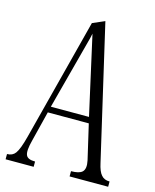

<svg xmlns="http://www.w3.org/2000/svg" viewBox="-112 -820 725 897"><g transform="rotate(15 250.0 -371.0)"><path d="M285.2 -743.2 226.6 -717.8 74.2 -127.9Q57.6 -63.5 42 -43Q28.3 -24.4 2 -24.4V1H137.7V-24.4Q101.6 -24.4 93.8 -43Q85 -62.5 99.6 -117.2L135.7 -261.7H334L373 -93.8Q381.8 -53.7 365.2 -38.1Q350.6 -24.4 311.5 -24.4V1H498V-24.4Q471.7 -24.4 458 -41Q443.4 -56.6 434.6 -97.7ZM242.2 -670.9 327.1 -291H142.6L237.3 -648.4Z"/></g></svg>

Font: BatangChe
Style: Regular
Weight: 400
Monospace: yes
Version: Version 2.21